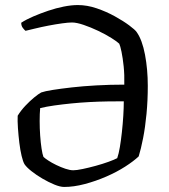

<svg xmlns="http://www.w3.org/2000/svg" viewBox="-20 -740 670 760"><path d="M234 0Q218 0 195 -9.5Q172 -19 148 -33Q124 -47 104.5 -62.5Q85 -78 77 -90Q71 -100 65.5 -123Q60 -146 56.5 -175Q53 -204 51 -233Q49 -262 50 -282Q63 -303 80.5 -321.5Q98 -340 115 -354Q132 -368 143 -374Q157 -379 188.5 -384Q220 -389 264 -394Q308 -399 361.5 -402Q415 -405 472 -405Q473 -444 469.5 -477.5Q466 -511 461 -535Q456 -559 452 -567Q444 -575 421 -589.5Q398 -604 368.5 -618Q339 -632 311 -641.5Q283 -651 265 -651Q251 -651 225.5 -647.5Q200 -644 171.5 -638.5Q143 -633 118.5 -627Q94 -621 81 -618Q76 -622 70 -630Q64 -638 64 -650Q84 -663 112 -675Q140 -687 171 -697.5Q202 -708 232.5 -714Q263 -720 288 -720Q325 -720 363 -707Q401 -694 434.5 -675.5Q468 -657 491.5 -639.5Q515 -622 521 -613Q543 -582 554 -523.5Q565 -465 565 -400Q565 -343 560 -290Q555 -237 546.5 -193.5Q538 -150 529 -121Q509 -102 475.5 -80.5Q442 -59 400.5 -41Q359 -23 315.5 -11.5Q272 0 234 0ZM270 -66Q283 -66 307 -71Q331 -76 358.5 -83.5Q386 -91 409.5 -99.5Q433 -108 444 -114Q450 -131 454.5 -158Q459 -185 462.5 -217Q466 -249 468 -281Q470 -313 470 -339Q440 -339 405.5 -338.5Q371 -338 334 -336Q297 -334 262 -330.5Q227 -327 195 -322.5Q163 -318 139 -312Q137 -290 137 -261Q137 -232 139 -203.5Q141 -175 144.5 -152Q148 -129 152 -119Q157 -114 170.5 -105Q184 -96 202.5 -87Q221 -78 239 -72Q257 -66 270 -66Z"/></svg>

Font: Texturina Medium 12pt Light
Style: Regular
Weight: 300
Version: Version 1.002